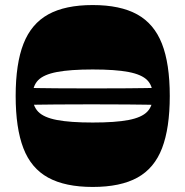

<svg xmlns="http://www.w3.org/2000/svg" viewBox="-20 -730 734 760"><path d="M49 -314V-383Q132 -381 203 -380.5Q274 -380 343 -380Q413 -380 484.5 -380.5Q556 -381 638 -383V-314Q555 -316 483.5 -316.5Q412 -317 342 -317Q274 -317 203 -316.5Q132 -316 49 -314ZM347 10Q238 10 170.5 -27Q103 -64 72.5 -143.5Q42 -223 42 -350Q42 -478 73 -557Q104 -636 171 -673Q238 -710 347 -710Q456 -710 523 -673Q590 -636 621 -557Q652 -478 652 -350Q652 -223 621.5 -143.5Q591 -64 524 -27Q457 10 347 10ZM347 -245Q437 -245 489 -255Q541 -265 563 -288Q585 -311 585 -350Q585 -390 563 -412.5Q541 -435 489 -445Q437 -455 347 -455Q258 -455 205.5 -445Q153 -435 131 -412.5Q109 -390 109 -350Q109 -311 131 -288Q153 -265 205.5 -255Q258 -245 347 -245Z"/></svg>

Font: Ojuju ExtraBold
Style: Regular
Weight: 800
Designer: Chisaokwu Joboson, Mirko Velimirovic
Foundry: Udi Foundry
Version: Version 1.000